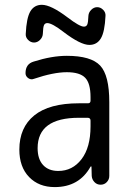

<svg xmlns="http://www.w3.org/2000/svg" viewBox="-20 -760 540 790"><path d="M304.7 -275.4Q134.8 -275.4 134.8 -150.4Q134.8 -105.5 157.2 -81.1Q179.7 -56.6 219.7 -56.6Q278.3 -56.6 315.4 -105Q352.5 -153.3 352.5 -240.2V-263.7Q352.5 -274.4 341.8 -275.4ZM205.1 9.8Q139.6 9.8 99.6 -31.7Q59.6 -73.2 59.6 -144.5Q59.6 -235.4 121.1 -285.2Q182.6 -335 304.7 -335H341.8Q352.5 -335 352.5 -345.7V-360.4Q352.5 -417 330.6 -439.9Q308.6 -462.9 254.9 -462.9Q200.2 -462.9 119.1 -435.5Q107.4 -430.7 96.2 -438.5Q85 -446.3 85 -459Q85 -497.1 119.1 -506.8Q193.4 -530.3 254.9 -530.3Q354.5 -530.3 392.1 -490.2Q429.7 -450.2 429.7 -339.8V-36.1Q429.7 -21.5 419.4 -10.7Q409.2 0 394 0Q378.9 0 368.7 -10.7Q358.4 -21.5 357.4 -36.1L356.4 -74.2Q356.4 -75.2 355.5 -75.2Q353.5 -75.2 352.5 -74.2Q305.7 9.8 205.1 9.8ZM414.1 -695.3Q411.1 -628.9 395 -602.1Q378.9 -575.2 347.7 -575.2Q311.5 -575.2 242.2 -627.9Q194.3 -665 174.8 -665Q165 -665 161.1 -656.7Q157.2 -648.4 156.2 -620.1Q155.3 -606.4 144.5 -595.7Q133.8 -585 120.1 -585Q106.4 -585 95.7 -595.7Q85 -606.4 85.9 -620.1Q88.9 -686.5 105 -713.4Q121.1 -740.2 152.3 -740.2Q189.5 -740.2 257.8 -688.5Q307.6 -650.4 325.2 -650.4Q335 -650.4 338.9 -658.7Q342.8 -667 343.8 -695.3Q344.7 -709 355.5 -719.7Q366.2 -730.5 379.9 -730.5Q393.6 -730.5 404.3 -719.7Q415 -709 414.1 -695.3Z"/></svg>

Font: Rounded-X Mgen+ 2m regular
Style: Regular
Weight: 400
Designer: [Source Han Sans]
Ryoko NISHIZUKA  (kana & ideographs); Paul D. Hunt (Latin, Greek & Cyrillic); Wenlong ZHANG  (bopomofo
Version: Version 1.059.20150602